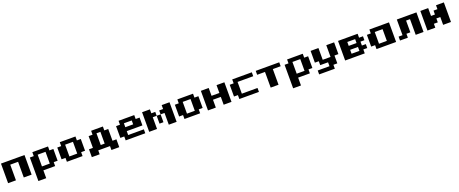

<svg xmlns="http://www.w3.org/2000/svg" viewBox="223 -2724 12220 5115"><g transform="rotate(-20 6333.5 -167.0)"><path d="M444.4 0V-444.4H222.2V0H0V-555.6H666.7V0Z M1333.3 -555.6V-444.4H1444.4V-111.1H1333.3V0H1000V222.2H777.8V-444.4H888.9V-555.6ZM1222.2 -444.4H1000V-111.1H1222.2Z M1666.7 -111.1H1555.6V-444.4H1666.7V-555.6H2111.1V-444.4H2222.2V-111.1H2111.1V0H1666.7ZM2000 -444.4H1777.8V-111.1H2000Z M2888.9 111.1V0H2555.6V111.1H2333.3V-111.1H2444.4V-444.4H2555.6V-555.6H2888.9V-444.4H3000V-111.1H3111.1V111.1ZM2666.7 -111.1H2777.8V-444.4H2666.7Z M3777.8 -555.6V-444.4H3888.9V-222.2H3444.4V-111.1H3888.9V0H3333.3V-111.1H3222.2V-444.4H3333.3V-555.6ZM3666.7 -444.4H3444.4V-333.3H3666.7Z M4444.4 -111.1H4333.3V-333.3H4444.4ZM4555.6 -444.4V-555.6H4777.8V0H4555.6V-333.3H4444.4V-444.4ZM4222.2 -333.3V0H4000V-555.6H4222.2V-444.4H4333.3V-333.3Z M5000 -111.1H4888.9V-444.4H5000V-555.6H5444.4V-444.4H5555.6V-111.1H5444.4V0H5000ZM5333.3 -444.4H5111.1V-111.1H5333.3Z M6111.1 0V-222.2H5888.9V0H5666.7V-555.6H5888.9V-333.3H6111.1V-555.6H6333.3V0Z M6555.6 -111.1H6444.4V-444.4H6555.6V-555.6H7111.1V-444.4H6666.7V-111.1H7111.1V0H6555.6Z M7222.2 -444.4V-555.6H7888.9V-444.4H7666.7V0H7444.4V-444.4Z M8555.6 -555.6V-444.4H8666.7V-111.1H8555.6V0H8222.2V222.2H8000V-444.4H8111.1V-555.6ZM8444.4 -444.4H8222.2V-111.1H8444.4Z M9444.4 -555.6V-222.2H9333.3V0H9222.2V111.1H8777.8V0H9111.1V-111.1H8888.9V-222.2H8777.8V-555.6H9000V-222.2H9222.2V-555.6Z M10111.1 -222.2H10222.2V-111.1H10111.1V0H9555.6V-555.6H10111.1V-444.4H10222.2V-333.3H10111.1ZM10000 -444.4H9777.8V-333.3H10000ZM10000 -111.1V-222.2H9777.8V-111.1Z M10555.6 -111.1H10777.8V-444.4H10555.6ZM10444.4 -111.1H10333.3V-444.4H10444.4V-555.6H11000V0H10444.4Z M11111.1 0V-111.1H11222.2V-555.6H11777.8V0H11555.6V-444.4H11444.4V-111.1H11333.3V0Z M12111.1 -111.1V0H11888.9V-555.6H12111.1V-333.3H12222.2V-444.4H12333.3V-555.6H12555.6V0H12333.3V-222.2H12222.2V-111.1Z"/></g></svg>

Font: Pixeloid Sans
Style: Bold
Weight: 700
Monospace: yes
Designer: GGBot
Version: 0.3